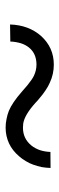

<svg xmlns="http://www.w3.org/2000/svg" viewBox="229 -654 221 720"><g transform="rotate(90 340.0 -293.5)"><path d="M609.4 -372.1 549.3 -371.6C548.8 -357.4 546.4 -344.2 542.5 -332C538.1 -319.8 532.2 -308.6 524.4 -299.3C507.3 -278.8 485.4 -268.6 458.5 -268.6H458L443.8 -269.5H443.4C420.9 -272.9 395 -288.6 365.2 -315.4C359.9 -320.8 354 -325.7 348.6 -330.1C343.3 -334.5 337.9 -338.9 333 -342.8C327.6 -346.7 322.8 -350.1 317.9 -353.5C313 -356.9 308.1 -359.9 303.7 -362.3C298.8 -364.7 294.4 -367.2 290 -369.1C268.1 -379.4 245.6 -384.3 221.7 -384.3C178.7 -384.3 143.1 -368.2 114.3 -336.4C87.4 -305.7 72.8 -267.1 71.3 -220.2L135.3 -221.2C135.7 -235.4 138.2 -248.5 141.6 -260.3C145 -271.5 150.4 -281.7 157.2 -290.5C172.4 -309.6 193.8 -319.3 221.7 -319.3C236.3 -319.3 250.5 -315.9 263.7 -309.6C268.1 -307.6 272.9 -304.7 279.3 -300.3C285.2 -295.9 292 -291 299.3 -285.2C306.6 -279.3 314.9 -272 324.2 -263.7C351.1 -240.2 375 -224.1 395 -215.8C404.8 -211.9 415 -209 425.8 -207C436 -204.6 447.3 -203.6 458.5 -203.6C479.5 -203.6 499 -208 517.1 -216.3C534.7 -224.6 550.8 -236.8 565.4 -253.9C572.8 -262.2 578.6 -270.5 584 -279.8C589.4 -288.6 593.8 -297.9 597.2 -307.6C600.6 -317.4 603.5 -327.6 606 -338.4C607.9 -349.1 608.9 -360.4 609.4 -372.1Z"/></g></svg>

Font: Shabnam FD Light
Style: Regular
Weight: 300
Foundry: DejaVu fonts team - Redesigned by Saber Rastikerdar - Based on Vazir font
Version: Version 5.00;October 20, 2019;FontCreator 12.0.0.2547 64-bit